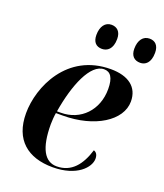

<svg xmlns="http://www.w3.org/2000/svg" viewBox="-140 -848 814 952"><g transform="rotate(20 267.0 -372.0)"><path d="M481 -625C507 -625 534 -643 534 -697C534 -736 514 -754 485 -754C451 -754 430 -726 430 -681C430 -643 450 -625 481 -625ZM279 -625C306 -625 334 -643 334 -697C334 -736 313 -754 284 -754C251 -754 230 -726 230 -681C230 -643 249 -625 279 -625ZM250 10C378 10 436 -57 436 -102C436 -124 427 -135 414 -139C389 -57 345 -1 267 -1C204 -1 169 -61 169 -188C169 -203 171 -232 174 -248H210C378 -248 504 -328 504 -429C504 -505 449 -546 356 -546C126 -546 35 -336 35 -197C35 -57 119 10 250 10ZM196 -258H176C200 -404 253 -534 325 -534C358 -534 377 -509 377 -448C377 -337 301 -258 196 -258Z"/></g></svg>

Font: Noto Serif Display SemiBold
Style: Italic
Weight: 600
Italic angle: -12°
Designer: Monotype Design Team
Foundry: Monotype Imaging Inc.
Version: Version 2.009